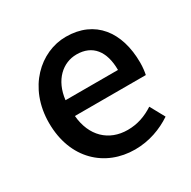

<svg xmlns="http://www.w3.org/2000/svg" viewBox="-134 -694 832 837"><g transform="rotate(-30 282.5 -275.5)"><path d="M316 13C388 13 451 -11 502 -45L462 -118C422 -92 380 -77 331 -77C236 -77 170 -140 161 -245H518C521 -259 524 -281 524 -304C524 -459 445 -564 299 -564C171 -564 48 -453 48 -275C48 -93 167 13 316 13ZM160 -325C171 -421 232 -474 301 -474C381 -474 424 -419 424 -325Z"/></g></svg>

Font: DAIFUKU Sans JP Medium
Style: Regular
Weight: 500
Designer: Original font ‘Source Han Sans JP’ : Ryoko NISHIZUKA  (kana, bopomofo & ideographs); Paul D. Hunt (Latin, Greek & Cyrill
Foundry: Daifuku
Version: Version 1.000